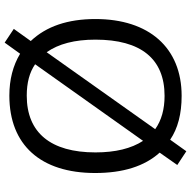

<svg xmlns="http://www.w3.org/2000/svg" viewBox="-18 -767 815 819"><g transform="rotate(-90 389.5 -357.5)"><path d="M153.8 29.8 95.2 -8.8 147.9 -84C89.8 -148.4 61 -240.2 61 -358.9C61 -591.3 180.2 -725.1 391.1 -725.1C459 -725.1 518.6 -710 569.8 -679.2L617.2 -745.1L675.8 -706.1L624 -633.8C686.5 -567.9 717.8 -476.1 717.8 -357.9C717.8 -129.4 595.7 9.8 390.1 9.8C313.5 9.8 251.5 -6.3 203.1 -39.1ZM524.9 -615.2C490.2 -639.2 445.8 -650.9 391.1 -650.9C232.9 -650.9 148.9 -548.8 148.9 -357.9C148.9 -272.5 165.5 -205.1 198.2 -154.8ZM248 -103C285.6 -76.2 333 -63 390.1 -63C548.3 -63 629.9 -164.1 629.9 -357.9C629.9 -446.3 611.8 -515.6 576.2 -565.9Z"/></g></svg>

Font: OpenSansEmoji
Style: Regular
Weight: 400
Foundry: MorbZ
Version: Version 1.000;PS 001.000;hotconv 1.0.70;makeotf.lib2.5.58329